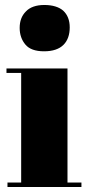

<svg xmlns="http://www.w3.org/2000/svg" viewBox="-20 -751 357 771"><path d="M157 -545C192 -545 218 -554 235 -571C252 -588 260 -612 260 -641C260 -670 251 -692 234 -708C217 -723 191 -731 158 -731C125 -731 100 -722 84 -705C67 -688 59 -666 59 -639C59 -612 67 -590 82 -572C97 -554 122 -545 157 -545ZM6 -458C6 -458 65 -458 65 -458C65 -458 65 -18 65 -18C65 -18 10 -18 10 -18C10 -18 10 0 10 0C10 0 307 0 307 0C307 0 307 -18 307 -18C307 -18 251 -18 251 -18C251 -18 251 -476 251 -476C251 -476 6 -476 6 -476C6 -476 6 -458 6 -458Z"/></svg>

Font: Abril Fatface Utterance
Style: Regular
Weight: 500
Designer: Veronika Burian, Jos Scaglione
Foundry: TypeTogether
Version: ""